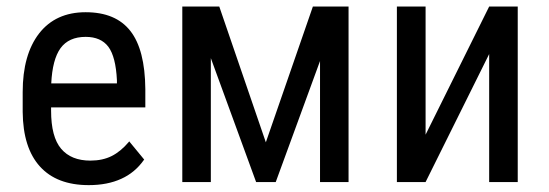

<svg xmlns="http://www.w3.org/2000/svg" viewBox="-20 -548 1652 578"><path d="M332 -296.9V-306.2Q328.6 -377 306.2 -407.2Q283.7 -437 237.8 -437Q187 -437 162.1 -402.8Q137.7 -368.7 134.3 -296.9ZM345.2 -9.8Q303.7 9.3 247.1 9.3Q150.9 9.3 100.1 -46.9Q49.3 -103 48.3 -210.9V-271Q48.3 -383.3 97.7 -447.3Q147.5 -511.2 237.8 -511.2Q328.6 -511.2 372.6 -454.6Q416.5 -398.4 417.5 -279.8V-226.6V-224.6H415.5H133.8V-214.8Q133.8 -135.7 164.1 -100.1Q194.3 -64.5 252 -64.5Q288.6 -64.5 315.9 -78.1Q343.3 -91.8 367.7 -120.6L368.7 -122.6L370.1 -121.1L413.1 -68.8L414.1 -67.9L413.1 -66.4Q386.2 -28.3 345.2 -9.8Z M780.3 -119.6 921.9 -528.3H1029.3V0H943.4V-364.3L810.1 0H751L614.7 -373V0H528.8V-528.3H640.1Z M1452.6 -528.3H1538.6V0H1452.6V-385.3L1261.2 0H1174.8V-528.3H1261.2V-142.6Z"/></svg>

Font: MAUL Condensed
Style: Condensed Regular
Weight: 400
Designer: MAUL
Version: Version 1.0; 2020; ttfautohint (v1.8.3)